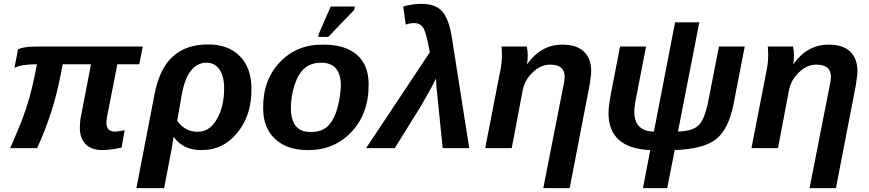

<svg xmlns="http://www.w3.org/2000/svg" viewBox="-20 -770 4519 998"><path d="M453 -436H306L294 -375Q257 -183 173 0H33Q76 -99 96 -150Q138 -264 159 -371L172 -436Q89 -436 55 -417L74 -514Q104 -528 166 -528H722L704 -436H590L536 -161Q533 -144 533 -132Q533 -86 577 -86Q589 -86 617 -91L628 -93L612 -3Q552 10 512 10Q456 10 425.5 -20Q395 -50 395 -107Q395 -138 401 -166Z M1062 -539Q1167 -539 1227 -478Q1287 -417 1287 -309Q1289 -173 1214 -80.5Q1139 12 1025 10Q932 10 884 -57H882L873 0L833 208H689L784 -284Q810 -414 878.5 -476.5Q947 -539 1062 -539ZM1054 -444Q955 -444 925 -279L901 -142Q941 -85 1008 -85Q1069 -85 1106 -149Q1145 -214 1145 -311Q1145 -374 1120.5 -409Q1096 -444 1054 -444Z M1896 -333Q1898 -182 1807.5 -85Q1717 12 1578 10Q1472 10 1410 -47.5Q1348 -105 1348 -205Q1345 -351 1433.5 -445.5Q1522 -540 1661 -538Q1775 -538 1835.5 -485Q1896 -432 1896 -333ZM1752 -323Q1752 -444 1650 -444Q1595 -444 1562 -414Q1530 -386 1510 -325Q1492 -266 1492 -210Q1492 -84 1593 -84Q1670 -81 1707 -143.5Q1744 -206 1752 -323ZM1686 -578H1634L1637 -594L1699 -736H1824L1821 -718Z M2330 -567 2419 0H2281L2249 -315Q2246 -351 2246 -362Q2239 -344 2208 -289L2162 -209L2032 0H1883L2214 -498Q2198 -590 2183 -620Q2168 -650 2133 -650Q2111 -650 2089 -642L2076 -736Q2121 -750 2170 -750Q2245 -750 2279 -710Q2315 -669 2330 -567Z M3053 -399Q3053 -384 3049 -360Q3046 -332 3043 -319L2941 208H2804L2902 -291Q2915 -349 2915 -371Q2915 -434 2840 -434Q2790 -434 2749 -394Q2706 -353 2696 -296L2640 0H2502L2583 -416Q2589 -449 2589 -479Q2589 -502 2587 -528H2718Q2723 -508 2723 -483Q2723 -453 2719 -438H2721Q2793 -538 2903 -538Q2977 -538 3015 -502Q3053 -466 3053 -399Z M3615 -654 3504 -86Q3580 -89 3610 -117.5Q3640 -146 3659 -231L3717 -528H3851L3792 -224Q3765 -94 3699.5 -44.5Q3634 5 3487 10L3448 208H3322L3360 10Q3143 1 3143 -183Q3143 -214 3154 -275L3203 -528H3338L3283 -244Q3277 -210 3277 -190Q3277 -88 3379 -86L3489 -654Z M4437 -399Q4437 -384 4433 -360Q4430 -332 4427 -319L4325 208H4188L4286 -291Q4299 -349 4299 -371Q4299 -434 4224 -434Q4174 -434 4133 -394Q4090 -353 4080 -296L4024 0H3886L3967 -416Q3973 -449 3973 -479Q3973 -502 3971 -528H4102Q4107 -508 4107 -483Q4107 -453 4103 -438H4105Q4177 -538 4287 -538Q4361 -538 4399 -502Q4437 -466 4437 -399Z"/></svg>

Font: Libra Sans
Style: Bold Italic
Weight: 700
Italic angle: -12°
Foundry: Context Ltd
Version: Version 1.002